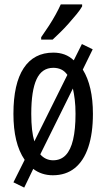

<svg xmlns="http://www.w3.org/2000/svg" viewBox="-20 -786 485 872"><path d="M402 -269Q402 -180 381 -117.5Q360 -55 319.5 -22.5Q279 10 220 10Q194 10 171.5 2.5Q149 -5 131 -19L90 66L41 42L92 -60Q66 -98 53.5 -150Q41 -202 41 -269Q41 -406 87.5 -476.5Q134 -547 222 -547Q250 -547 273 -538.5Q296 -530 315 -512L352 -586L401 -562L356 -470Q379 -433 390.5 -382.5Q402 -332 402 -269ZM122 -269Q122 -229 125.5 -198Q129 -167 136 -144L286 -446Q274 -463 258 -470.5Q242 -478 222 -478Q170 -478 146 -426Q122 -374 122 -269ZM323 -269Q323 -305 319.5 -333.5Q316 -362 311 -384L163 -85Q174 -72 189 -65Q204 -58 221 -58Q256 -58 278.5 -81.5Q301 -105 312 -152Q323 -199 323 -269ZM353 -757Q344 -741 327.5 -721Q311 -701 292 -679.5Q273 -658 253.5 -639Q234 -620 219 -606H167V-617Q186 -644 202.5 -669.5Q219 -695 232.5 -719.5Q246 -744 256 -766H353Z"/></svg>

Font: Noto Sans ExtraCondensed
Style: Regular
Weight: 400
Width: 2
Designer: Monotype Design Team
Foundry: Monotype Imaging Inc.
Version: Version 2.013